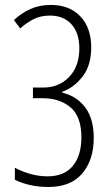

<svg xmlns="http://www.w3.org/2000/svg" viewBox="-20 -744 447 774"><path d="M347.7 -552.7Q347.7 -481.4 313.7 -436.5Q279.8 -391.6 231 -374V-370.6Q289.6 -356.4 323.7 -310.8Q357.9 -265.1 357.9 -188Q357.9 -99.6 311.8 -44.9Q265.6 9.8 174.8 9.8Q101.1 9.8 40 -19V-67.9Q67.4 -52.7 101.8 -43Q136.2 -33.2 171.9 -33.2Q239.3 -33.2 273.7 -75.4Q308.1 -117.7 308.1 -189.9Q308.1 -274.4 264.2 -311.3Q220.2 -348.1 152.3 -348.1H112.8V-391.1H155.3Q217.3 -391.1 258.5 -433.6Q299.8 -476.1 299.8 -549.3Q299.8 -611.8 267.8 -646.5Q235.8 -681.2 181.6 -681.2Q144.5 -681.2 116 -667Q87.4 -652.8 61.5 -629.4L36.1 -663.1Q66.4 -691.4 102.8 -707.8Q139.2 -724.1 185.5 -724.1Q259.8 -724.1 303.7 -678.2Q347.7 -632.3 347.7 -552.7Z"/></svg>

Font: Open Sans Condensed Light
Style: Regular
Weight: 300
Width: 3
Designer: Monotype Design Team
Foundry: Monotype Imaging Inc.
Version: Version 3.003; ttfautohint (v1.8.4)